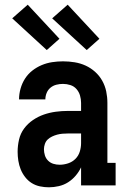

<svg xmlns="http://www.w3.org/2000/svg" viewBox="-20 -789 540 817"><path d="M188 8Q169 8 150 4Q131 0 115 -10Q99 -20 87 -35.5Q75 -51 68 -68.5Q61 -86 58 -105Q55 -124 55 -143Q55 -169 61 -195Q67 -221 82.5 -242Q98 -263 120 -278Q142 -293 166.5 -301.5Q191 -310 217 -313.5Q243 -317 269 -317H325V-351Q325 -367 320.5 -382.5Q316 -398 305.5 -410Q295 -422 279.5 -427Q264 -432 248 -432Q234 -432 220 -428.5Q206 -425 195 -416Q184 -407 178.5 -393.5Q173 -380 173 -366H61Q61 -389 67.5 -412Q74 -435 86.5 -454.5Q99 -474 117.5 -488.5Q136 -503 157.5 -512Q179 -521 202 -524.5Q225 -528 248 -528Q273 -528 297.5 -524Q322 -520 344 -510Q366 -500 384.5 -483.5Q403 -467 415 -445.5Q427 -424 432 -400Q437 -376 437 -351V-96H472V0H325V-77Q316 -58 302 -41.5Q288 -25 270 -13.5Q252 -2 230.5 3Q209 8 188 8ZM234 -88Q252 -88 270 -94Q288 -100 301 -113Q314 -126 319.5 -144Q325 -162 325 -180V-221H269Q257 -221 245.5 -220Q234 -219 223 -216Q212 -213 201.5 -208Q191 -203 183 -195.5Q175 -188 171 -176.5Q167 -165 167 -154Q167 -141 171 -128Q175 -115 184.5 -105.5Q194 -96 207 -92Q220 -88 234 -88ZM349 -576 202 -711 268 -769 403 -624ZM179 -576 32 -711 98 -769 233 -624Z"/></svg>

Font: Iosevka Curly Slab
Style: Bold
Weight: 700
Monospace: yes
Designer: Belleve Invis
Foundry: Belleve Invis
Version: Version 22.1.2; ttfautohint (v1.8.4)